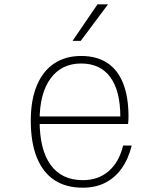

<svg xmlns="http://www.w3.org/2000/svg" viewBox="-20 -860 740 892"><path d="M150 -319H553L539 -317Q539 -438 492.5 -501.5Q446 -565 357 -565Q266 -565 215 -495.5Q164 -426 164 -300Q164 -164 215.5 -93.5Q267 -23 365 -23Q436 -23 484.5 -64.5Q533 -106 552 -184H592Q576 -120 544.5 -76.5Q513 -33 468 -10.5Q423 12 365 12Q286 12 232.5 -23.5Q179 -59 151 -128.5Q123 -198 123 -300Q123 -395 151 -462.5Q179 -530 231.5 -565Q284 -600 357 -600Q429 -600 478 -568Q527 -536 552 -473Q577 -410 577 -318Q577 -310 576.5 -301Q576 -292 575 -284H150ZM317 -670 433 -840H482L355 -670Z"/></svg>

Font: Martian Mono SemiExpanded Thin
Style: Regular
Weight: 250
Monospace: yes
Version: Version 0.930